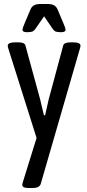

<svg xmlns="http://www.w3.org/2000/svg" viewBox="-20 -738 439 966"><path d="M385 -508Q385 -503 381 -490L185 187Q178 208 145 208H124Q92 208 92 192Q92 188 96 175L164 -44L23 -490Q19 -502 19 -508Q19 -525 58 -525H72Q104 -525 108 -509L182 -238Q187 -219 201 -158H207L225 -238L298 -509Q302 -525 335 -525H347Q385 -525 385 -508ZM93 -589Q93 -595 104 -621L134 -692Q140 -705 151.5 -711.5Q163 -718 186 -718H217Q240 -718 251.5 -711.5Q263 -705 269 -692L299 -621Q310 -595 310 -589Q310 -576 288 -576Q268 -576 259.5 -579.5Q251 -583 240 -600L202 -656L163 -600Q152 -583 143.5 -579.5Q135 -576 115 -576Q93 -576 93 -589Z"/></svg>

Font: Asap Condensed
Style: Regular
Weight: 400
Designer: Pablo Cosgaya
Foundry: Omnibus-Type
Version: Version 1.010; ttfautohint (v1.8)